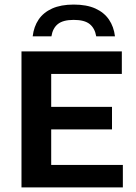

<svg xmlns="http://www.w3.org/2000/svg" viewBox="-20 -820 594 840"><path d="M74 0V-595H513V-496.5H204V-98.5H517.5V0ZM153 -254V-352.5H470V-254ZM123 -661Q128 -703.5 149 -734.5Q170 -765.5 208.2 -782.8Q246.5 -800 302.5 -800Q359 -800 397.2 -782.8Q435.5 -765.5 456.8 -734.2Q478 -703 483 -661H401Q395 -696.5 372.2 -714.8Q349.5 -733 302.5 -733Q256 -733 233.2 -714.8Q210.5 -696.5 205 -661Z"/></svg>

Font: Encode Sans SC Condensed Thin SemiBold
Style: Regular
Weight: 600
Version: Version 3.002